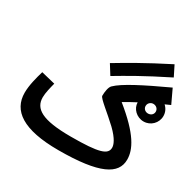

<svg xmlns="http://www.w3.org/2000/svg" viewBox="-184 -1045 1275 1262"><g transform="rotate(30 453.0 -414.5)"><path d="M464 -572C553 -625 653 -684 830 -772L791 -850C617 -762 509 -698 419 -644ZM149 -229C149 -262 161 -310 170 -344L64 -370C49 -319 31 -253 31 -196C31 -60 143 21 411 21C724 21 835 -41 835 -151C835 -227 790 -319 614 -461C641 -477 671 -494 706 -512C706 -465 748 -422 802 -422C855 -422 898 -465 898 -518C898 -546 886 -571 866 -589C879 -595 892 -601 906 -607L857 -711C682 -630 552 -564 504 -516C489 -502 483 -463 483 -433C483 -415 571 -350 636 -288C697 -229 710 -191 710 -170C710 -117 653 -97 437 -97C219 -97 149 -143 149 -229ZM763 -518C763 -532 771 -545 784 -551L786 -552C790 -554 796 -555 801 -555C823 -555 840 -539 840 -518C840 -497 823 -482 801 -482C780 -482 763 -497 763 -518Z"/></g></svg>

Font: Noto Sans Arabic UI Semi
Style: Regular
Weight: 600
Designer: Nadine Chahine - Monotype Design Team
Foundry: Monotype Imaging Inc.
Version: Version 1.900